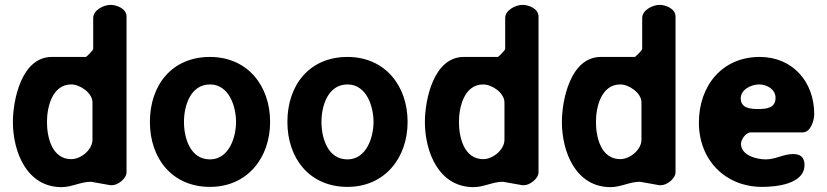

<svg xmlns="http://www.w3.org/2000/svg" viewBox="-20 -761 3399 789"><path d="M333 -527H193C68 -527 33 -349 33 -260C33 -137 90 8 233 8C275 8 312 -14 353 -14C355 -14 360 -13 360 -13C367 -12 426 -1 433 0H441C464 0 500 -27 500 -53V-693C500 -726 459 -741 434 -741C407 -741 363 -720 363 -687V-560C363 -554 335 -527 333 -527ZM173 -260C173 -320 194 -414 273 -414C308 -414 360 -380 360 -340V-187C360 -145 312 -107 273 -107C193 -107 173 -198 173 -260Z M596 -260C596 -109 688 7 843 7C996 7 1090 -112 1090 -260C1090 -410 996 -527 843 -527C687 -527 596 -412 596 -260ZM736 -260C736 -325 762 -414 843 -414C921 -414 950 -324 950 -260C950 -197 921 -106 843 -106C761 -106 736 -195 736 -260Z M1161 -260C1161 -109 1253 7 1408 7C1561 7 1655 -112 1655 -260C1655 -410 1561 -527 1408 -527C1252 -527 1161 -412 1161 -260ZM1301 -260C1301 -325 1327 -414 1408 -414C1486 -414 1515 -324 1515 -260C1515 -197 1486 -106 1408 -106C1326 -106 1301 -195 1301 -260Z M2026 -527H1886C1761 -527 1726 -349 1726 -260C1726 -137 1783 8 1926 8C1968 8 2005 -14 2046 -14C2048 -14 2053 -13 2053 -13C2060 -12 2119 -1 2126 0H2134C2157 0 2193 -27 2193 -53V-693C2193 -726 2152 -741 2127 -741C2100 -741 2056 -720 2056 -687V-560C2056 -554 2028 -527 2026 -527ZM1866 -260C1866 -320 1887 -414 1966 -414C2001 -414 2053 -380 2053 -340V-187C2053 -145 2005 -107 1966 -107C1886 -107 1866 -198 1866 -260Z M2589 -527H2449C2324 -527 2289 -349 2289 -260C2289 -137 2346 8 2489 8C2531 8 2568 -14 2609 -14C2611 -14 2616 -13 2616 -13C2623 -12 2682 -1 2689 0H2697C2720 0 2756 -27 2756 -53V-693C2756 -726 2715 -741 2690 -741C2663 -741 2619 -720 2619 -687V-560C2619 -554 2591 -527 2589 -527ZM2429 -260C2429 -320 2450 -414 2529 -414C2564 -414 2616 -380 2616 -340V-187C2616 -145 2568 -107 2529 -107C2449 -107 2429 -198 2429 -260Z M2852 -257C2852 -104 2960 7 3112 7C3169 7 3286 -4 3286 -83C3286 -114 3270 -128 3239 -128C3200 -128 3167 -106 3127 -106C3090 -106 3025 -122 3025 -170C3025 -188 3045 -217 3066 -217H3279C3312 -217 3326 -268 3326 -292C3326 -425 3237 -527 3102 -527C2947 -527 2852 -408 2852 -257ZM3024 -357C3024 -393 3067 -414 3099 -414C3132 -414 3167 -394 3167 -359C3167 -317 3130 -313 3096 -313C3064 -313 3024 -316 3024 -357Z"/></svg>

Font: Asimov Print
Style: Regular
Weight: 500
Designer: Google
Version: Version 2.000980: 2014